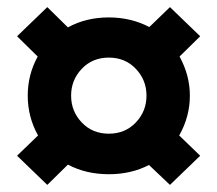

<svg xmlns="http://www.w3.org/2000/svg" viewBox="-20 -580 611 540"><path d="M58 -311Q58 -370 86 -421L28 -478L113 -560L171 -503Q222 -531 286 -531Q348 -531 400 -504L458 -560L543 -478L485 -421Q514 -368 514 -311Q514 -252 484 -199L543 -142L458 -60L399 -116Q349 -90 286 -90Q222 -90 171 -117L113 -60L28 -142L87 -199Q58 -251 58 -311ZM210 -386.5Q180 -355 180 -311Q180 -267 210 -235.5Q240 -204 286 -204Q332 -204 362 -235.5Q392 -267 392 -311Q392 -355 362 -386.5Q332 -418 286 -418Q240 -418 210 -386.5Z"/></svg>

Font: Hind Bold
Style: Regular
Weight: 700
Designer: Manushi Parikh, Satya Rajpurohit
Foundry: Indian Type Foundry
Version: Version 1.201;PS 1.0;hotconv 1.0.78;makeotf.lib2.5.61930; tt